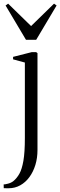

<svg xmlns="http://www.w3.org/2000/svg" viewBox="-54 -790 330 1050"><path d="M-7 239.5Q-13.5 239.5 -19.2 239.5Q-25 239.5 -29 239.2Q-33 239 -33.5 239L-34 218.5Q-28 219 -10.5 214.5Q7 210 19 200.5Q37.5 185.5 51.8 160.5Q66 135.5 74 89.2Q82 43 82 -35.5V-448L17.5 -465.5V-479L120 -505H143.5L151 -499.5V30.5Q151 74 139.5 111.8Q128 149.5 107 178.2Q86 207 57 223.2Q28 239.5 -7 239.5ZM88 -572.5 -23.5 -760 -9.5 -770 116 -647.5 241.5 -770 255.5 -760 144 -572.5Z"/></svg>

Font: Merriweather 144pt Light
Style: Regular
Weight: 300
Version: Version 2.100